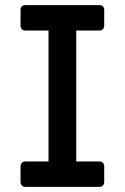

<svg xmlns="http://www.w3.org/2000/svg" viewBox="-20 -728 487 748"><path d="M78 0Q70 0 65 -5.5Q60 -11 60 -18V-80Q60 -88 65 -93.5Q70 -99 78 -99H169V-609H78Q70 -609 65 -614.5Q60 -620 60 -628V-690Q60 -698 65 -703Q70 -708 78 -708H368Q376 -708 381 -703Q386 -698 386 -690V-628Q386 -620 381 -614.5Q376 -609 368 -609H277V-99H368Q376 -99 381 -93.5Q386 -88 386 -81V-19Q386 -11 381 -5.5Q376 0 368 0Z"/></svg>

Font: Miriam Libre SemiBold
Style: Regular
Weight: 600
Version: Version 2.000